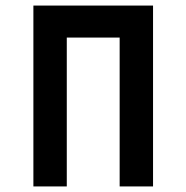

<svg xmlns="http://www.w3.org/2000/svg" viewBox="-20 -670 670 690"><path d="M100 0H220V-535H410V0H530V-650H100Z"/></svg>

Font: Grotesk 03
Style: Bold
Weight: 500
Designer: Frank Adebiaye, contributions by Jérémy Landes, Ariel Martín Pérez
Foundry: Velvetyne Type Foundry
Version: Version 3.000;Glyphs 3.1.2 (3150)